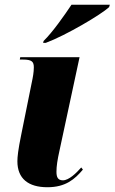

<svg xmlns="http://www.w3.org/2000/svg" viewBox="-20 -776 481 806"><path d="M163 -604 161 -596H172C258 -628 406 -716 438 -746L441 -756H280C250 -711 201 -641 163 -604ZM179 10C256 10 294 -24 328 -64L321 -73C300 -49 269 -19 244 -19C222 -19 217 -34 217 -55C217 -78 221 -105 230 -145L314 -536H65L63 -526H76C114 -526 122 -517 122 -493C122 -473 118 -451 113 -428L69 -210C56 -147 53 -117 53 -99C53 -26 99 10 179 10Z"/></svg>

Font: Noto Serif Display Condensed Black
Style: Italic
Weight: 900
Width: 3
Italic angle: -12°
Designer: Monotype Design Team
Foundry: Monotype Imaging Inc.
Version: Version 2.009